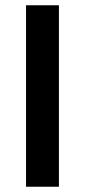

<svg xmlns="http://www.w3.org/2000/svg" viewBox="-20 -710 323 730"><path d="M204 -690V0H79V-690Z"/></svg>

Font: Exo 2 SemiBold
Style: Regular
Weight: 600
Designer: Natanael Gama
Foundry: Natanael Gama
Version: Version 2.010